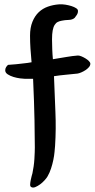

<svg xmlns="http://www.w3.org/2000/svg" viewBox="-20 -684 435 882"><path d="M94 -322Q87 -322 72 -324Q57 -326 42 -330.5Q27 -335 15.5 -342.5Q4 -350 4 -361Q4 -369 8 -375.5Q12 -382 17 -386Q36 -387 54.5 -389Q73 -391 90 -393Q98 -394 107 -395Q116 -396 125 -398Q122 -430 120 -460Q118 -490 118 -520Q118 -557 129 -584Q140 -611 158 -628Q176 -645 200 -653.5Q224 -662 251 -664Q266 -665 281 -662.5Q296 -660 308.5 -656Q321 -652 329.5 -646.5Q338 -641 338 -635Q339 -625 332.5 -615Q326 -605 323 -602Q313 -593 295.5 -592.5Q278 -592 264 -589Q253 -587 245 -583Q237 -579 231 -569.5Q225 -560 222 -544Q219 -528 219 -503Q219 -484 220 -458Q221 -432 223 -412Q261 -418 286.5 -422.5Q312 -427 338 -429Q345 -429 354.5 -425Q364 -421 373 -415.5Q382 -410 388.5 -403.5Q395 -397 395 -391Q395 -383 388.5 -375.5Q382 -368 373 -362Q364 -356 353.5 -351.5Q343 -347 336 -346Q308 -343 281 -340.5Q254 -338 228 -334Q231 -249 234.5 -170.5Q238 -92 233 -14Q232 -3 230.5 14Q229 31 225 50.5Q221 70 214.5 90Q208 110 198 127Q194 134 184.5 144.5Q175 155 164 163Q153 171 142 175.5Q131 180 123 175Q118 172 118.5 163Q119 154 121 144Q123 134 125.5 124.5Q128 115 129 112Q132 98 134.5 80.5Q137 63 138 46.5Q139 30 139.5 15.5Q140 1 140 -7Q140 -49 138.5 -131Q137 -213 132 -322Z"/></svg>

Font: BM YEONSUNG
Style: Regular
Weight: 400
Designer: Bongjin Kim; Myungsoo Han; Jaehyun Keum; Jihee Min; Dokyung Lee; Chorong Kim; Jooyeon Kang; Sang-a Kim;
Foundry: Sandoll Communications Inc.
Version: Version 1.000;PS 1;hotconv 16.6.51;makeotf.lib2.5.65220